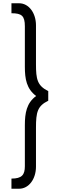

<svg xmlns="http://www.w3.org/2000/svg" viewBox="-20 -836 363 1174"><path d="M50 256V318H97C156 318 200 259 200 183V-55C200 -150 209 -188 275 -220V-279C208 -312 200 -352 200 -443V-681C200 -757 156 -816 97 -816H50V-755C113 -755 132 -739 132 -675V-428C132 -354 142 -293 201 -249C142 -206 132 -144 132 -70V180C132 233 114 256 50 256Z"/></svg>

Font: Oakes
Style: Regular
Weight: 400
Designer: Samuel Oakes
Foundry: Samuel Oakes
Version: Version 1.003;PS 001.003;hotconv 1.0.88;makeotf.lib2.5.64775